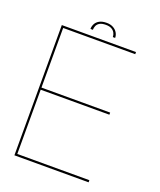

<svg xmlns="http://www.w3.org/2000/svg" viewBox="-141 -848 777 935"><g transform="rotate(20 248.0 -380.0)"><path d="M47 0H431.5V-11H58V-344H414V-355H58V-664H431.5V-675H47ZM249 -760Q226.5 -760 212.2 -752.2Q198 -744.5 191.2 -731.8Q184.5 -719 184.5 -705H197Q197 -716 201.5 -726.2Q206 -736.5 217.2 -743Q228.5 -749.5 249 -749.5Q267.5 -749.5 278.8 -743Q290 -736.5 295.2 -726.2Q300.5 -716 300.5 -705H312.5Q312.5 -719 305 -731.8Q297.5 -744.5 283.2 -752.2Q269 -760 249 -760Z"/></g></svg>

Font: Anybody Thin Thin
Style: Regular
Weight: 250
Version: Version 1.113;gftools[0.9.25]